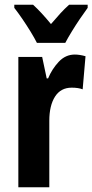

<svg xmlns="http://www.w3.org/2000/svg" viewBox="-20 -786 388 806"><path d="M294 -557Q314 -557 339 -550L327 -411Q309 -418 281 -418Q235 -418 211 -380.5Q187 -343 187 -279V0H57V-547H157L176 -457H182Q198 -496 226.5 -526.5Q255 -557 294 -557ZM135 -606Q125 -626 108.5 -653Q92 -680 73.5 -707Q55 -734 40 -753V-766H119Q153 -735 194 -685Q217 -712 234 -730.5Q251 -749 270 -766H348V-753Q334 -734 316 -707.5Q298 -681 281.5 -654Q265 -627 254 -606Z"/></svg>

Font: Noto Sans Armenian ExtraCondensed
Style: Bold
Weight: 700
Width: 2
Designer: Monotype Design Team
Foundry: Monotype Imaging Inc.
Version: Version 2.008; ttfautohint (v1.8.4.7-5d5b)